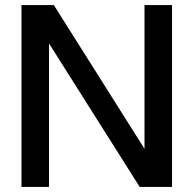

<svg xmlns="http://www.w3.org/2000/svg" viewBox="-20 -740 766 760"><path d="M533 0H661V-720H552V-151L193 -720H65V0H174V-568Z"/></svg>

Font: Aspekta 500
Style: Regular
Weight: 500
Designer: Ivo Dolenc
Version: Version 2.100